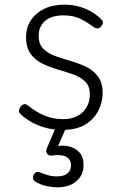

<svg xmlns="http://www.w3.org/2000/svg" viewBox="-20 -539 521 825"><path d="M249 19Q203 19 167 7.5Q131 -4 105 -20.5Q79 -37 67 -50Q60 -58 61.5 -65.5Q63 -73 70 -83Q78 -91 85.5 -91.5Q93 -92 101 -85Q133 -59 170 -43Q207 -27 252 -27Q287 -27 312.5 -40.5Q338 -54 352 -78Q366 -102 366 -133Q366 -169 346 -188.5Q326 -208 295 -219Q264 -230 229.5 -240Q195 -250 163.5 -265Q132 -280 112 -307Q92 -334 92 -380Q92 -420 112 -451Q132 -482 169 -500.5Q206 -519 256 -519Q293 -519 324 -509.5Q355 -500 378.5 -485Q402 -470 417 -454Q424 -446 422 -439Q420 -432 413 -424Q407 -417 398.5 -417Q390 -417 382 -423Q350 -447 321 -460Q292 -473 253 -473Q201 -473 173.5 -449Q146 -425 146 -385Q146 -350 165.5 -330Q185 -310 216.5 -298.5Q248 -287 283.5 -277Q319 -267 350 -252Q381 -237 401 -210.5Q421 -184 421 -138Q421 -100 402.5 -63.5Q384 -27 346.5 -4Q309 19 249 19ZM226 266Q210 266 183 261Q156 256 131 241Q123 235 122 227.5Q121 220 125 211Q130 203 136.5 200.5Q143 198 152 202Q167 208 185.5 213.5Q204 219 224 219Q254 219 269.5 206.5Q285 194 285 170Q285 147 266 135.5Q247 124 205 129Q197 130 192 128.5Q187 127 183 122Q178 115 178.5 109Q179 103 183 94L225 -4H270L221 108L204 94Q241 83 271.5 89Q302 95 320.5 115Q339 135 339 170Q339 199 325 220.5Q311 242 286 254Q261 266 226 266Z"/></svg>

Font: Playwrite BE WAL ExtraLight
Style: Regular
Weight: 250
Version: Version 1.002